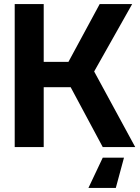

<svg xmlns="http://www.w3.org/2000/svg" viewBox="-20 -720 686 940"><path d="M52 0V-700H194V-417H315L468 -700H627L441 -370L642 0H483L326 -293H194V0ZM587 52 547 200H413L483 52Z"/></svg>

Font: Tektur SemiBold
Style: Regular
Weight: 600
Designer: Adam Jagosz
Foundry: Adam Jagosz
Version: Version 1.005;gftools[0.9.30]